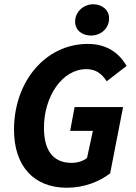

<svg xmlns="http://www.w3.org/2000/svg" viewBox="-20 -870 640 902"><path d="M294.2 12C375.7 12 448.1 -17.2 497.5 -55.7L558.2 -367.1H330.5L309.6 -255.2H416.4L388.8 -127.5C371 -113.8 344.3 -104.8 317.5 -104.8C223.6 -104.8 186.5 -170 186.5 -270.1C186.5 -415.4 271 -545.2 385.8 -545.2C428 -545.2 456.8 -525.8 481.4 -488.2L574.6 -560.2C538 -624.8 476.8 -663.7 393 -663.7C193.3 -663.7 45.8 -486.5 45.8 -260.9C45.8 -89.4 138.9 12 294.2 12ZM407.1 -703C454.7 -703 492.5 -737.1 492.5 -783.8C492.5 -826.5 455.8 -850 418.3 -850C370.7 -850 332.9 -812.8 332.9 -768.9C332.9 -724.8 369.6 -703 407.1 -703Z"/></svg>

Font: Source Code Variable
Style: Italic
Weight: 400
Italic angle: -11°
Monospace: yes
Designer: Paul D. Hunt, Teo Tuominen
Foundry: Adobe Systems Incorporated
Version: Version 1.005;PS 1.0;hotconv 16.6.54;makeotf.lib2.5.65590